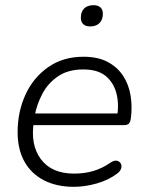

<svg xmlns="http://www.w3.org/2000/svg" viewBox="-20 -713 567 741"><path d="M265 8Q198 8 149 -17.5Q100 -43 74 -90Q48 -137 48 -203Q48 -281 78 -347Q108 -413 165.5 -453.5Q223 -494 302 -494Q358 -494 395.5 -474Q433 -454 455 -420.5Q477 -387 484 -344Q491 -301 485 -257Q483 -241 477 -235.5Q471 -230 458 -230H93L100 -275H451L432 -262Q440 -313 429 -354Q418 -395 387.5 -420Q357 -445 301 -445Q243 -445 204 -418.5Q165 -392 143.5 -351Q122 -310 114 -267L111 -246Q96 -155 137.5 -99Q179 -43 266 -43Q306 -43 340 -53Q374 -63 406 -85Q418 -93 426.5 -93Q435 -93 441 -88Q447 -83 448.5 -75.5Q450 -68 446 -59Q442 -50 432 -43Q399 -18 353.5 -5Q308 8 265 8ZM328 -611Q311 -611 301.5 -619.5Q292 -628 292 -644Q292 -668 305 -680.5Q318 -693 341 -693Q358 -693 367.5 -684.5Q377 -676 377 -660Q377 -637 364 -624Q351 -611 328 -611Z"/></svg>

Font: Nunito ExtraLight Light
Style: Italic
Weight: 300
Italic angle: -9°
Version: Version 3.602